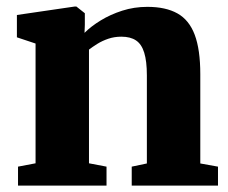

<svg xmlns="http://www.w3.org/2000/svg" viewBox="-20 -582 715 602"><path d="M91.5 -70V-445.5L33 -465V-535L214 -561.5H219.5L246 -540.5V-504L245 -479Q265.5 -499.5 295.8 -518Q326 -536.5 363.2 -548.5Q400.5 -560.5 442 -560.5Q499.5 -560.5 536.2 -540Q573 -519.5 590.5 -473Q608 -426.5 608 -349.5V-69.5L663.5 -59.5V0H393V-59.5L440.5 -69.5V-345.5Q440.5 -390 432.2 -416.8Q424 -443.5 406.5 -455.2Q389 -467 360.5 -467Q338.5 -467 319.5 -460.5Q300.5 -454 285.2 -444.5Q270 -435 259 -426.5V-70L314 -59.5V0H36.5V-59.5Z"/></svg>

Font: Merriweather 36pt Black
Style: Regular
Weight: 900
Version: Version 2.100